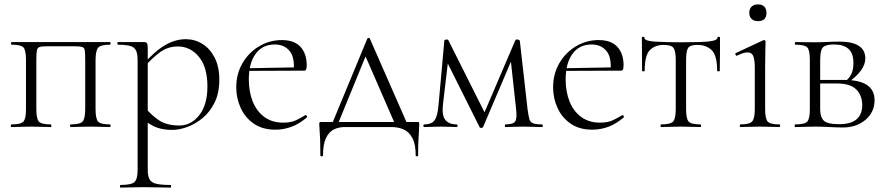

<svg xmlns="http://www.w3.org/2000/svg" viewBox="-20 -577 4033 872"><path d="M480 -12Q482 -12 482 -6Q482 0 480 0Q461 0 438 -1Q415 -2 392 -2Q367 -2 343 -1Q319 0 301 0Q298 0 298 -6Q298 -12 301 -12Q343 -12 355 -25Q367 -38 367 -81V-305Q367 -336 365 -348.5Q363 -361 352 -364Q341 -367 315 -367H199Q172 -367 161 -364Q150 -361 147.5 -348Q145 -335 145 -303V-81Q145 -38 156.5 -25Q168 -12 211 -12Q213 -12 213 -6Q213 0 211 0Q192 0 169 -1Q146 -2 123 -2Q98 -2 74.5 -1Q51 0 32 0Q29 0 29 -6Q29 -12 32 -12Q75 -12 86.5 -25Q98 -38 98 -81V-305Q98 -349 86.5 -361.5Q75 -374 33 -374Q30 -374 30 -380Q30 -386 33 -386H480Q482 -386 482 -380Q482 -374 480 -374Q437 -374 425.5 -360Q414 -346 414 -303V-81Q414 -38 425.5 -25Q437 -12 480 -12Z M527 275Q525 275 525 269Q525 263 527 263Q576 263 590.5 250Q605 237 605 194V-305Q605 -347 587.5 -360.5Q570 -374 516 -374Q513 -374 513 -380Q513 -386 516 -386Q544 -386 566 -386Q588 -386 604.5 -386Q621 -386 633 -386Q644 -386 647.5 -381Q651 -376 651 -359V194Q651 222 659 237Q667 252 689 257.5Q711 263 754 263Q757 263 757 269Q757 275 754 275Q728 275 696 274Q664 273 629 273Q601 273 574 274Q547 275 527 275ZM762 13Q724 13 694.5 3Q665 -7 630 -35L640 -88Q668 -53 703 -30Q738 -7 795 -7Q848 -7 885 -54Q922 -101 922 -184Q922 -273 883 -319.5Q844 -366 788 -366Q742 -366 707 -340Q672 -314 640 -278L631 -285Q682 -344 729 -371.5Q776 -399 824 -399Q865 -399 899.5 -377.5Q934 -356 955 -315Q976 -274 976 -215Q976 -155 955 -112Q934 -69 901 -41.5Q868 -14 831 -0.5Q794 13 762 13Z M1231 12Q1172 12 1132.5 -15.5Q1093 -43 1073 -87Q1053 -131 1053 -180Q1053 -241 1081 -289.5Q1109 -338 1156.5 -366.5Q1204 -395 1260 -395Q1317 -395 1345 -364Q1373 -333 1373 -281Q1373 -268 1370.5 -262Q1368 -256 1361 -256H1314Q1319 -318 1294.5 -346.5Q1270 -375 1228 -375Q1172 -375 1141 -332.5Q1110 -290 1110 -216Q1110 -160 1128 -115.5Q1146 -71 1181 -45.5Q1216 -20 1266 -20Q1301 -20 1323.5 -30.5Q1346 -41 1367 -54Q1369 -56 1372.5 -51.5Q1376 -47 1374 -44Q1339 -14 1303.5 -1Q1268 12 1231 12ZM1097 -255 1096 -267 1324 -271V-256Z M1482 0 1648 -401Q1650 -405 1654 -405Q1658 -405 1660 -401L1836 0H1780L1635 -333L1653 -352L1509 0ZM1435 129Q1435 84 1434 57.5Q1433 31 1431.5 15Q1430 -1 1430 -12Q1430 -20 1431.5 -21.5Q1433 -23 1440 -23H1875Q1882 -23 1883 -21.5Q1884 -20 1884 -12Q1884 -1 1883 15Q1882 31 1880.5 57.5Q1879 84 1879 129Q1879 133 1873.5 133Q1868 133 1868 129Q1868 78 1853 50Q1838 22 1813.5 11Q1789 0 1758 0H1545Q1518 0 1496 11Q1474 22 1460.5 50Q1447 78 1447 129Q1447 133 1441 133Q1435 133 1435 129Z M2443 -12Q2445 -12 2445 -6Q2445 0 2443 0Q2424 0 2400.5 -1Q2377 -2 2354 -2Q2330 -2 2311 -1Q2292 0 2275 0Q2273 0 2273 -6Q2273 -12 2275 -12Q2310 -12 2319.5 -25Q2329 -38 2324 -81L2298 -319L2329 -364L2174 0Q2172 4 2166 4Q2160 4 2158 0L2005 -306L2017 -317L1992 -104Q1986 -53 2002.5 -32.5Q2019 -12 2055 -12Q2058 -12 2058 -6Q2058 0 2055 0Q2039 0 2021 -1Q2003 -2 1982 -2Q1962 -2 1942.5 -1Q1923 0 1906 0Q1903 0 1903 -6Q1903 -12 1906 -12Q1942 -12 1955 -32.5Q1968 -53 1972 -104L1998 -392Q1999 -397 2007 -397.5Q2015 -398 2016 -395L2186 -56L2172 -47L2320 -393Q2322 -399 2331 -397.5Q2340 -396 2341 -391L2376 -81Q2380 -52 2384 -37Q2388 -22 2401 -17Q2414 -12 2443 -12Z M2670 12Q2611 12 2571.5 -15.5Q2532 -43 2512 -87Q2492 -131 2492 -180Q2492 -241 2520 -289.5Q2548 -338 2595.5 -366.5Q2643 -395 2699 -395Q2756 -395 2784 -364Q2812 -333 2812 -281Q2812 -268 2809.5 -262Q2807 -256 2800 -256H2753Q2758 -318 2733.5 -346.5Q2709 -375 2667 -375Q2611 -375 2580 -332.5Q2549 -290 2549 -216Q2549 -160 2567 -115.5Q2585 -71 2620 -45.5Q2655 -20 2705 -20Q2740 -20 2762.5 -30.5Q2785 -41 2806 -54Q2808 -56 2811.5 -51.5Q2815 -47 2813 -44Q2778 -14 2742.5 -1Q2707 12 2670 12ZM2536 -255 2535 -267 2763 -271V-256Z M2982 0Q2980 0 2980 -6Q2980 -12 2982 -12Q3025 -12 3037 -25Q3049 -38 3049 -81V-303Q3049 -345 3039 -359Q3029 -373 2994 -373Q2955 -373 2931.5 -349.5Q2908 -326 2908 -255Q2908 -253 2902 -253Q2896 -253 2896 -255Q2896 -269 2896 -297.5Q2896 -326 2895.5 -356Q2895 -386 2895 -405Q2895 -410 2901 -410Q2907 -410 2907 -405Q2907 -391 2954.5 -388Q3002 -385 3072 -385Q3119 -385 3156.5 -386Q3194 -387 3216 -391.5Q3238 -396 3238 -405Q3238 -410 3244 -410Q3250 -410 3250 -405Q3250 -386 3250 -356Q3250 -326 3249.5 -297.5Q3249 -269 3249 -255Q3249 -253 3243 -253Q3237 -253 3237 -255Q3237 -326 3212 -349.5Q3187 -373 3148 -373Q3114 -373 3105 -359Q3096 -345 3096 -303V-81Q3096 -38 3107.5 -25Q3119 -12 3161 -12Q3164 -12 3164 -6Q3164 0 3161 0Q3143 0 3120 -1Q3097 -2 3073 -2Q3049 -2 3025.5 -1Q3002 0 2982 0Z M3342 0Q3340 0 3340 -6Q3340 -12 3342 -12Q3383 -12 3395.5 -25Q3408 -38 3408 -81V-270Q3408 -306 3401 -322.5Q3394 -339 3375 -339Q3366 -339 3354.5 -335.5Q3343 -332 3327 -324Q3323 -323 3320.5 -328.5Q3318 -334 3322 -336L3446 -394Q3449 -395 3450 -395Q3452 -395 3454.5 -393Q3457 -391 3457 -388Q3457 -381 3456 -349.5Q3455 -318 3455 -271V-81Q3455 -38 3466.5 -25Q3478 -12 3520 -12Q3523 -12 3523 -6Q3523 0 3520 0Q3503 0 3480 -1Q3457 -2 3431 -2Q3406 -2 3383 -1Q3360 0 3342 0ZM3423 -481Q3404 -481 3393.5 -491Q3383 -501 3383 -519Q3383 -537 3393.5 -547Q3404 -557 3423 -557Q3441 -557 3451 -547Q3461 -537 3461 -519Q3461 -481 3423 -481Z M3683 -385Q3709 -385 3737 -386.5Q3765 -388 3794 -388Q3850 -388 3880 -369Q3910 -350 3910 -312Q3910 -258 3834 -204L3821 -209Q3838 -223 3847 -242Q3856 -261 3856 -290Q3856 -335 3833.5 -355Q3811 -375 3768 -375Q3731 -375 3718 -362.5Q3705 -350 3705 -303V-81Q3705 -45 3721.5 -29Q3738 -13 3790 -13Q3845 -13 3870.5 -35.5Q3896 -58 3896 -99Q3896 -143 3869 -170.5Q3842 -198 3779 -198H3687L3686 -214H3814Q3952 -214 3952 -122Q3952 -68 3911 -33Q3870 2 3808 2Q3784 2 3747.5 0Q3711 -2 3683 -2Q3658 -2 3634.5 -1Q3611 0 3592 0Q3589 0 3589 -6Q3589 -12 3592 -12Q3635 -12 3646.5 -25Q3658 -38 3658 -81V-305Q3658 -349 3646.5 -361.5Q3635 -374 3593 -374Q3590 -374 3590 -380Q3590 -386 3593 -386Q3611 -386 3634.5 -385.5Q3658 -385 3683 -385Z"/></svg>

Font: Cormorant Garamond Light
Style: Regular
Weight: 300
Designer: Christian Thalmann (Catharsis Fonts)
Foundry: Catharsis Fonts
Version: Version 4.001